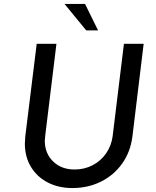

<svg xmlns="http://www.w3.org/2000/svg" viewBox="-20 -945 792 973"><path d="M207 -232Q207 -168 249 -127Q291 -86 358 -86Q408 -86 450 -108Q492 -130 518.5 -169Q545 -208 551 -256L608 -723H708L651 -253Q641 -175 599 -116Q557 -57 491.5 -24.5Q426 8 347 8Q277 8 222.5 -20Q168 -48 137 -99Q106 -150 106 -217Q106 -229 108 -253L166 -723H266L209 -256Q207 -240 207 -232ZM477 -791H417L307 -925H411Z"/></svg>

Font: Josefin Sans
Style: Italic
Weight: 400
Italic angle: -7°
Designer: Santiago Orozco
Foundry: Typemade
Version: Version 2.000